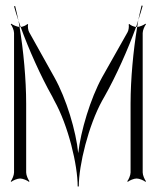

<svg xmlns="http://www.w3.org/2000/svg" viewBox="-20 -648 576 697"><path d="M19 10 21 12C27 7 43 0 53 0C63 0 79 7 85 12L87 10C82 4 75 -12 75 -22V-272C75 -360 65 -466 51 -550C41 -551 27 -557 21 -562L19 -560C24 -554 31 -538 31 -528V-22C31 -12 24 4 19 10ZM47 -573C48 -566 50 -558 51 -550H55C52 -558 50 -566 47 -573ZM31 -625C35 -609 41 -592 47 -573C43 -592 39 -610 35 -626ZM474 -550H478C479 -558 481 -567 482 -575C479 -567 477 -558 474 -550ZM482 -575C488 -594 494 -611 498 -627L494 -628C490 -612 486 -595 482 -575ZM442 10 444 12C450 7 466 0 476 0C486 0 502 7 508 12L510 10C505 4 498 -12 498 -22V-528C498 -538 505 -554 510 -560L508 -562C502 -557 488 -551 478 -550C464 -466 454 -360 454 -272V-22C454 -12 447 4 442 10ZM55 -550C84 -470 127 -373 170 -297L177 -283C228 -192 262 -49 262 29H266C266 -49 301 -192 351 -283L359 -297C402 -373 445 -470 474 -550C466 -551 453 -556 450 -561L447 -559C449 -554 447 -537 443 -531L351 -368C308 -290 273 -172 264 -92C256 -172 221 -290 177 -368L86 -531C82 -537 80 -554 82 -559L79 -561C76 -556 63 -551 55 -550Z"/></svg>

Font: Armata Saber
Style: Rg
Weight: 400
Designer: Jasper
Foundry: Cannot Into Space Fonts
Version: Version 0.970